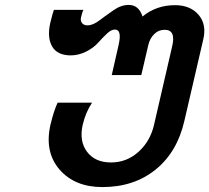

<svg xmlns="http://www.w3.org/2000/svg" viewBox="-20 -760 850 780"><path d="M691 -739Q753 -739 786.5 -700Q820 -661 806 -601L729 -269Q700 -142 612 -71Q524 0 396 0Q284 0 222 -71Q160 -143 185 -253Q198 -308 214 -343H354Q328 -304 316 -253Q301 -187 333.5 -143.5Q366 -100 431 -100Q495 -100 543 -143.5Q591 -187 606 -254L679 -570Q696 -639 649 -639Q624 -639 606 -621Q588 -603 582 -575L554 -455H434L462 -578Q476 -640 447 -640Q432 -640 415 -624Q395 -605 380 -588Q361 -566 330 -550.5Q299 -535 268 -535Q213 -535 192 -571Q171 -607 184 -666Q195 -711 199 -720H319Q314 -711 309 -689Q306 -675 313.5 -666Q321 -657 335 -657Q358 -657 385 -678Q399 -689 442 -719Q472 -740 503 -740Q544 -740 559 -693Q615 -739 691 -739Z"/></svg>

Font: Miedinger
Style: Bold-Italic
Weight: 700
Italic angle: -13°
Version: Version 001.000